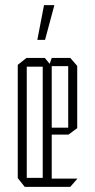

<svg xmlns="http://www.w3.org/2000/svg" viewBox="-20 -726 369 746"><path d="M76 0 49 -34V-474L83 -501H154L173 -478L181 -501H253L280 -470V-228L246 -203H181V-32H280V-31L253 0ZM84 -467V-35H146V-467ZM180 -469 181 -468V-230H245V-469ZM125 -571 151 -706H191V-705L155 -571Z"/></svg>

Font: Foldit Thin ExtraLight
Style: Regular
Weight: 250
Version: Version 1.003